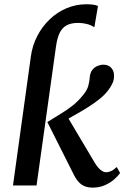

<svg xmlns="http://www.w3.org/2000/svg" viewBox="-20 -850 576 880"><path d="M39.5 0 121.5 -591.5Q128.5 -642.5 151.5 -686.2Q174.5 -730 209 -762.5Q243.5 -795 286.2 -812.8Q329 -830.5 376 -830.5Q392.5 -830.5 406 -828.8Q419.5 -827 429 -822.5L412.5 -725Q397.5 -735 378.5 -740Q359.5 -745 337.5 -745Q307.5 -745 287 -734.8Q266.5 -724.5 254.5 -701.2Q242.5 -678 237 -639.5L147.5 0ZM404.5 10Q373.5 10 353.2 -4.5Q333 -19 317.5 -51L197 -290.5Q228 -310.5 257 -327.8Q286 -345 312.8 -366Q339.5 -387 363 -417Q379.5 -437 385 -458Q390.5 -479 391.5 -497Q393.5 -517.5 403.2 -529.8Q413 -542 426.8 -547.8Q440.5 -553.5 454 -553.5Q477 -553.5 489.8 -539.2Q502.5 -525 502.5 -505Q503.5 -486 495.5 -468.2Q487.5 -450.5 474.5 -434.5Q460 -415.5 437.5 -397.2Q415 -379 389.2 -362.5Q363.5 -346 338.5 -331.8Q313.5 -317.5 294 -306.5L414 -104.5Q427 -83 440.5 -71.8Q454 -60.5 466.5 -60.5Q476.5 -60.5 488.8 -65.8Q501 -71 515 -84.5L530.5 -57Q521.5 -44 503.8 -28.2Q486 -12.5 460.8 -1.2Q435.5 10 404.5 10Z"/></svg>

Font: Merriweather 48pt Medium
Style: Italic
Weight: 500
Italic angle: -7.8°
Version: Version 2.101